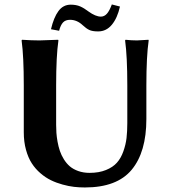

<svg xmlns="http://www.w3.org/2000/svg" viewBox="-20 -825 759 855"><path d="M429.2 -751C413.6 -751 395.2 -758.6 374 -773.9C361.3 -783.7 349 -791.2 337.2 -796.4C325.3 -801.6 311.2 -804.2 294.9 -804.2C272.5 -804.2 254.2 -794.7 240.2 -775.6C226.2 -756.6 215.2 -729.7 207 -694.8L243.2 -688C247.4 -704.6 253.2 -716.9 260.5 -724.9C267.8 -732.8 278.3 -736.8 292 -736.8C312.5 -736.8 331.2 -728.8 348.1 -712.9C358.6 -703.1 368.3 -696 377.4 -691.7C386.6 -687.3 399.7 -685.1 417 -685.1C441.4 -685.1 461.8 -695.1 478.3 -715.1C494.7 -735.1 506.7 -762 514.2 -795.9L478 -805.2C471.2 -786.6 463.9 -772.9 456.3 -764.2C448.6 -755.4 439.6 -751 429.2 -751ZM546.9 -444.8V-276.9C546.9 -252.1 545.7 -230 543.5 -210.4C541.2 -190.9 536.5 -171.1 529.3 -150.9C522.1 -130.7 512.6 -113.9 500.7 -100.6C488.9 -87.2 472.6 -76.3 451.9 -67.9C431.2 -59.4 406.9 -55.2 378.9 -55.2C360.7 -55.2 344 -57.9 328.9 -63.2C313.7 -68.6 301.1 -75.6 291 -84.2C280.9 -92.9 272.1 -103.4 264.4 -115.7C256.8 -128.1 250.8 -140.5 246.6 -153.1C242.4 -165.6 238.9 -179.2 236.3 -193.8C233.7 -208.5 232 -221.6 231.2 -233.2C230.4 -244.7 230 -256.7 230 -269V-444.8C230 -531.7 233.4 -598.5 240.2 -645L238.8 -647.9L155.8 -645C133 -645 107.1 -646 78.1 -647.9L76.2 -645C82.7 -597.5 85.9 -530.8 85.9 -444.8V-235.8C85.9 -207.5 89.2 -181.6 95.7 -158C102.2 -134.4 110.8 -114.3 121.6 -97.7C132.3 -81.1 145.2 -66.3 160.2 -53.5C175.1 -40.6 190.7 -30.3 206.8 -22.5C222.9 -14.6 240.2 -8.2 258.5 -3.2C276.9 1.9 294 5.3 309.8 7.1C325.6 8.9 341.6 9.8 357.9 9.8C453.3 9.8 522.8 -16.5 566.4 -69.1C610 -121.7 631.8 -196.9 631.8 -294.9V-444.8C631.8 -531.7 635.3 -598.5 642.1 -645L641.1 -647.9L589.8 -645C573.6 -645 556.6 -646 539.1 -647.9L537.1 -645C543.6 -597.5 546.9 -530.8 546.9 -444.8Z"/></svg>

Font: Linux Biolinum G
Style: Bold
Weight: 700
Designer: Philipp H. Poll
Foundry: Philipp H. Poll
Version: Version 1.1.0